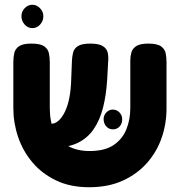

<svg xmlns="http://www.w3.org/2000/svg" viewBox="-20 -768 755 806"><path d="M354 18Q275 18 215.5 -10.5Q156 -39 116 -86.5Q76 -134 56 -193Q36 -252 36 -314V-508Q36 -528 40 -545.5Q44 -563 60 -574Q76 -585 112 -585Q149 -585 165 -574Q181 -563 185 -545.5Q189 -528 189 -507V-314Q189 -257 208 -217Q227 -177 265 -155.5Q303 -134 356 -134Q419 -134 456 -158.5Q493 -183 510 -224Q527 -265 527 -315V-514Q527 -532 531.5 -548Q536 -564 552 -574.5Q568 -585 603 -585Q640 -585 656 -573.5Q672 -562 675.5 -544.5Q679 -527 679 -507V-312Q679 -249 659 -190.5Q639 -132 598 -85Q557 -38 496 -10Q435 18 354 18ZM156 -149 151 -248H192Q211 -248 226 -261.5Q241 -275 253 -300Q265 -325 271.5 -359.5Q278 -394 279 -437L282 -514Q283 -532 287 -548Q291 -564 307 -574.5Q323 -585 359 -585Q396 -585 412.5 -574Q429 -563 432.5 -545.5Q436 -528 434 -508L430 -435Q426 -369 412.5 -316Q399 -263 373 -225.5Q347 -188 307 -168.5Q267 -149 210 -149ZM454 -225Q437 -225 426 -237.5Q415 -250 415 -268Q415 -284 426.5 -296Q438 -308 453 -308Q470 -308 481.5 -296Q493 -284 493 -267Q493 -249 482 -237Q471 -225 454 -225ZM116 -650Q97 -650 83.5 -665Q70 -680 70 -700Q70 -719 83.5 -733.5Q97 -748 116 -748Q134 -748 148 -733.5Q162 -719 162 -700Q162 -680 148.5 -665Q135 -650 116 -650Z"/></svg>

Font: Fredoka Light SemiBold
Style: Regular
Weight: 600
Version: Version 2.001